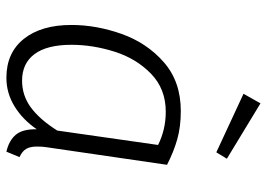

<svg xmlns="http://www.w3.org/2000/svg" viewBox="-137 -686 834 600"><g transform="rotate(90 280.0 -386.0)"><path d="M495 -491 440 -114Q438 -103 438 -84Q438 -63 445.5 -50.5Q453 -38 471 -30L454 11Q419 3 401 -18.5Q383 -40 384 -84Q354 -40 312.5 -14.5Q271 11 223 11Q145 11 101.5 -43.5Q58 -98 58 -192Q58 -270 86 -349Q114 -428 174.5 -481Q235 -534 327 -534Q376 -534 415 -523Q454 -512 495 -491ZM120 -192Q120 -116 149 -77Q178 -38 232 -38Q279 -38 316.5 -66Q354 -94 388 -148L433 -463Q385 -487 329 -487Q258 -487 210.5 -441Q163 -395 141.5 -327Q120 -259 120 -192ZM476 -678 456 -645 273 -730 303 -783Z"/></g></svg>

Font: FiraGO Light
Style: Italic
Weight: 300
Italic angle: -8°
Designer: bBox Type GmbH
Foundry: bBox Type GmbH
Version: Version 1.001